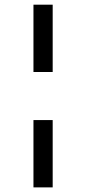

<svg xmlns="http://www.w3.org/2000/svg" viewBox="-20 -687 373 832"><path d="M125 125V-166.7H208.3V125ZM125 -375V-666.7H208.3V-375Z"/></svg>

Font: Afacad Flux Medium
Style: Regular
Weight: 500
Designer: Kristian Moeller
Foundry: Dicotype
Version: Version 1.100